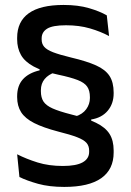

<svg xmlns="http://www.w3.org/2000/svg" viewBox="-20 -670 516 756"><path d="M276 -211Q305 -220 319.5 -240Q334 -260 334 -284V-287.5Q334 -313.5 323.2 -329Q312.5 -344.5 285.5 -355Q258.5 -365.5 209 -376Q148 -389 112.8 -408Q77.5 -427 62.5 -453.8Q47.5 -480.5 47.5 -515.5V-521Q47.5 -585 93.2 -617.8Q139 -650.5 230 -650.5Q287.5 -650.5 330.2 -638Q373 -625.5 400.5 -609.5L409.5 -528Q376 -546 334 -558.2Q292 -570.5 240 -570.5Q187 -570.5 165.5 -557Q144 -543.5 144 -519V-514Q144 -497.5 154 -485.8Q164 -474 189.2 -464.2Q214.5 -454.5 260 -443.5Q321.5 -429 358.2 -412.5Q395 -396 411.2 -371Q427.5 -346 427.5 -305.5V-302.5Q427.5 -261.5 404 -233.8Q380.5 -206 339 -199.5L339.5 -183ZM197 -385.5Q170.5 -376.5 155.8 -358.8Q141 -341 141 -315V-310.5Q141 -286 151.2 -270.2Q161.5 -254.5 187.2 -243Q213 -231.5 260 -219.5Q321.5 -204.5 358.2 -186.5Q395 -168.5 411.2 -142.8Q427.5 -117 427.5 -77.5V-69.5Q427.5 -3 378.8 31.5Q330 66 233 66Q174 66 130 53.8Q86 41.5 56.5 27L47.5 -62.5Q84 -44 128.2 -30.2Q172.5 -16.5 227.5 -16.5Q280 -16.5 305.5 -30.8Q331 -45 331 -72V-77Q331 -95.5 320.5 -107.5Q310 -119.5 283.5 -129.8Q257 -140 209 -152Q150 -167.5 114.5 -185.5Q79 -203.5 63.2 -228.2Q47.5 -253 47.5 -287.5V-291Q47.5 -332.5 70.2 -357.8Q93 -383 136 -393L135.5 -408.5Z"/></svg>

Font: Anek Latin Medium Medium
Style: Regular
Weight: 500
Version: Version 1.003